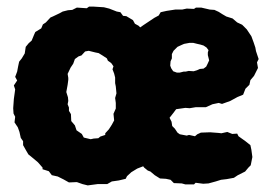

<svg xmlns="http://www.w3.org/2000/svg" viewBox="-20 -538 841 582"><path d="M246 24 230 20 213 14 189 15 173 6 155 -3 137 -7 128 -19 109 -25V-30L95 -46L82 -57L66 -70L59 -82L50 -98V-110L43 -120L39 -138L34 -152L24 -167L26 -184L21 -194L20 -210L22 -238L26 -267L22 -279L32 -294L26 -305L32 -321L35 -337L38 -351L46 -361L55 -376L58 -396L67 -407L76 -415L83 -432L87 -441L105 -452L110 -464L119 -470L133 -485L140 -488L161 -498L170 -503L186 -507L199 -508L213 -515L243 -513L250 -518H263L295 -516L311 -512L334 -503L345 -501L353 -490L363 -489L383 -477L389 -466L400 -460L405 -455L415 -462L430 -472L448 -484L461 -491L467 -501L485 -505L511 -509H532L546 -512L568 -511L574 -515H590L616 -509L630 -508L643 -502L654 -495L666 -488L685 -482L699 -470L714 -463L728 -449L734 -440L742 -428L749 -409L754 -394L756 -383L764 -359L759 -349L762 -332L757 -322L750 -308L739 -295L736 -281L724 -269L717 -251L700 -244L678 -232L653 -223L643 -226L624 -222L604 -213H588H573L555 -210L542 -211L514 -207L505 -195L494 -181L500 -169L502 -156L510 -148L518 -136L525 -131L546 -127L553 -129L571 -125L578 -131L589 -136L617 -137L643 -135L651 -134L669 -138L684 -132L699 -133L703 -125L724 -110L739 -98L742 -84L745 -62L740 -37L733 -30L723 -18L701 -7L689 1L667 5L650 7L634 12L612 18L596 19L573 16L568 21H542L531 18L507 17L497 7L483 4L465 3L449 -7L436 -18L428 -21L417 -30L414 -34L396 -27L378 -16L365 -4L361 4L340 9L319 12L305 20H288H276ZM516 -318H525L537 -321H543L552 -323L567 -322L577 -325L586 -329L597 -330L605 -336L609 -344L614 -355L610 -371V-379L612 -386L606 -394L597 -400L587 -403L578 -405L566 -408H554L538 -405L531 -402L518 -396L512 -390L506 -384L501 -374V-361L497 -352L496 -339L499 -331L505 -322ZM255 -116 264 -118 278 -119 284 -124 299 -129V-134L310 -146L319 -160L326 -173L325 -183L324 -193L331 -209V-226L329 -241L333 -255L331 -276L329 -286V-303L326 -315L321 -328L324 -337L317 -347L307 -354L304 -361L292 -369L279 -377L269 -379L249 -384L238 -382L227 -370L218 -367L207 -359L202 -345L194 -333L185 -314L187 -302V-296L185 -281L181 -259L186 -243L187 -232L185 -222L189 -212V-202L195 -192L196 -171L207 -158L212 -143L228 -132L234 -121Z"/></svg>

Font: Winky Rough
Style: Bold
Weight: 700
Designer: Simon Atzbach
Foundry: typofactur
Version: Version 1.206; ttfautohint (v1.8.4.7-5d5b)